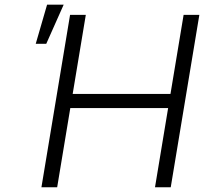

<svg xmlns="http://www.w3.org/2000/svg" viewBox="-20 -790 881 810"><path d="M154.8 0 275.6 -727.3H342L286.6 -393.8H699.2L754.6 -727.3H821L700.3 0H633.9L689.3 -334.2H276.6L221.2 0ZM130.7 -605.1 178.6 -770.2H248.6L175.1 -605.1Z"/></svg>

Font: Karasuma Gothic
Style: Light Italic
Weight: 300
Italic angle: 9.39998°
Designer: Rasmus Andersson / Ryoko Nishizuka
Foundry: rsms
Version: Version 1.00